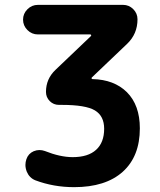

<svg xmlns="http://www.w3.org/2000/svg" viewBox="-20 -566 661 793"><path d="M136.7 -545.9H488.3Q512.7 -545.9 530.3 -528.3Q547.9 -510.7 547.9 -486.3Q547.9 -425.8 504.9 -384.8L359.4 -246.1Q357.4 -244.1 358.4 -241.7Q359.4 -239.3 362.3 -239.3Q451.2 -237.3 503.9 -185.5Q557.6 -131.8 557.6 -36.1Q557.6 80.1 486.8 143.6Q416 207 286.1 207Q201.2 207 126 178.7Q101.6 168.9 90.8 143.6Q85 128.9 85 115.2Q85 103.5 88.9 91.8Q96.7 68.4 119.1 58.6Q130.9 53.7 142.6 53.7Q154.3 53.7 165 57.6Q228.5 83 280.3 83Q343.8 83 377 52.7Q410.2 22.5 410.2 -34.2Q410.2 -86.9 372.1 -109.9Q334 -132.8 235.4 -132.8H223.6Q201.2 -132.8 185.5 -148.4Q169.9 -164.1 169.9 -186.5Q169.9 -240.2 209 -277.3L355.5 -417Q357.4 -418.9 356.4 -421.4Q355.5 -423.8 352.5 -423.8H136.7Q111.3 -423.8 93.3 -441.9Q75.2 -460 75.2 -484.9Q75.2 -509.8 93.3 -527.8Q111.3 -545.9 136.7 -545.9Z"/></svg>

Font: Gen Jyuu GothicX Bold
Style: Bold
Weight: 700
Designer: Ryoko NISHIZUKA (kana &amp; ideographs); Paul D. Hunt (Latin, Greek &amp; Cyrillic); Wenlong ZHANG (bopomofo); Sandoll C
Version: Version 1.058.20140828